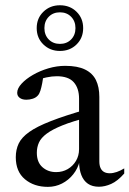

<svg xmlns="http://www.w3.org/2000/svg" viewBox="-20 -718 504 748"><path d="M318 -292 325.5 -261.5Q262.5 -245.5 223 -229.5Q183.5 -213.5 161.8 -197.2Q140 -181 131.8 -162.8Q123.5 -144.5 123.5 -123Q123.5 -86 145.2 -66.8Q167 -47.5 198.5 -47.5Q223.5 -47.5 243.8 -59.2Q264 -71 276 -91.2Q288 -111.5 288 -137V-333.5Q288 -374.5 267.2 -397.8Q246.5 -421 201 -421Q182.5 -421 161.2 -416.5Q140 -412 123 -403.5L149 -425.5Q147.5 -410 144.5 -394Q141.5 -378 137.5 -365.2Q133.5 -352.5 127.5 -346Q120 -337.5 107.8 -333.5Q95.5 -329.5 82.5 -329.5Q66.5 -329.5 56.8 -336.8Q47 -344 47 -356.5Q47 -373.5 64 -392Q81 -410.5 108.2 -426.2Q135.5 -442 168.5 -451.8Q201.5 -461.5 234 -461.5Q282 -461.5 311.2 -447.2Q340.5 -433 353.8 -406Q367 -379 367 -340.5V-89.5Q367 -73.5 371.8 -63.2Q376.5 -53 385.5 -48Q394.5 -43 407.5 -43Q420.5 -43 435 -48Q449.5 -53 464 -62V-42Q438 -12.5 413.2 -1.5Q388.5 9.5 365.5 9.5Q339.5 9.5 322.5 -2.2Q305.5 -14 297 -35.8Q288.5 -57.5 288 -87.5L290.5 -91Q283.5 -61.5 265.2 -38.8Q247 -16 221.5 -3Q196 10 166.5 10Q112.5 10 77 -19.8Q41.5 -49.5 41.5 -105.5Q41.5 -135 52.8 -158.8Q64 -182.5 93.8 -203.8Q123.5 -225 178 -246.2Q232.5 -267.5 318 -292ZM213.5 -697.5Q252.5 -697.5 278.2 -672.2Q304 -647 304 -608.5Q304 -570 278.2 -544.8Q252.5 -519.5 213.5 -519.5Q175 -519.5 149 -544.8Q123 -570 123 -608.5Q123 -647 149 -672.2Q175 -697.5 213.5 -697.5ZM213.5 -547Q240 -547 257 -564.2Q274 -581.5 274 -608.5Q274 -635.5 257 -652.8Q240 -670 213.5 -670Q187 -670 170 -652.8Q153 -635.5 153 -608.5Q153 -581.5 170 -564.2Q187 -547 213.5 -547Z"/></svg>

Font: Newsreader 36pt
Style: Regular
Weight: 400
Designer: Hugues Gentile
Foundry: Production Type
Version: Version 1.003